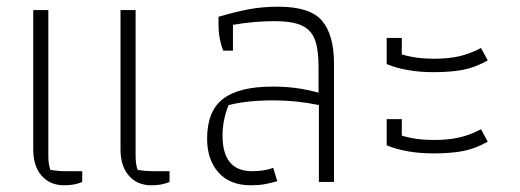

<svg xmlns="http://www.w3.org/2000/svg" viewBox="-20 -542 1550 572"><path d="M79 -97V-512H124V-77Q124 -53 130 -36Q153 -32 177 -32H225V0Q203 10 171 10Q129 10 104 -18.5Q79 -47 79 -97ZM339 -97V-512H384V-77Q384 -53 390 -36Q413 -32 437 -32H485V0Q463 10 431 10Q389 10 364 -18.5Q339 -47 339 -97Z M597 -129Q597 -211 644.5 -247.5Q692 -284 792 -284Q829 -284 860 -280Q891 -276 929 -266V-342Q929 -395 918 -424Q907 -453 879 -466Q851 -479 798 -479Q738 -479 674 -468V-391H645Q631 -427 631 -468V-492Q682 -507 722 -514.5Q762 -522 810 -522Q904 -522 939.5 -480Q975 -438 975 -353V0H930V-229Q863 -243 795 -243Q717 -243 661 -229Q643 -185 643 -138Q643 -32 731 -32Q768 -32 794 -42L806 -2Q784 4 767 7Q750 10 727 10Q665 10 631 -28Q597 -66 597 -129Z M1132 -351V-429H1177V-380Q1219 -367 1273 -367Q1316 -367 1348.5 -374.5Q1381 -382 1413 -399L1433 -362Q1396 -341 1359.5 -334Q1323 -327 1272 -327Q1191 -327 1132 -351ZM1132 -109V-187H1177V-138Q1219 -125 1273 -125Q1316 -125 1348.5 -132.5Q1381 -140 1413 -157L1433 -120Q1396 -99 1359.5 -92Q1323 -85 1272 -85Q1191 -85 1132 -109Z"/></svg>

Font: Athiti Light
Style: Regular
Weight: 300
Designer: CadsonDemak Team
Foundry: CadsonDemak
Version: Version 1.033